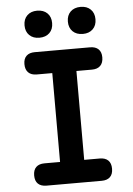

<svg xmlns="http://www.w3.org/2000/svg" viewBox="-62 -1000 724 1046"><g transform="rotate(-5 300.0 -477.0)"><path d="M366 -122H451Q481 -122 497 -106.5Q513 -91 513 -61Q513 -31 497 -15.5Q481 0 451 0H149Q119 0 103 -15.5Q87 -31 87 -61Q87 -91 103 -106.5Q119 -122 149 -122H234V-608H149Q119 -608 103 -624Q87 -640 87 -670Q87 -699 103 -714.5Q119 -730 149 -730H451Q481 -730 497 -714.5Q513 -699 513 -670Q513 -640 497 -624Q481 -608 451 -608H366ZM419 -806Q384 -806 363.5 -826Q343 -846 343 -880Q343 -914 363.5 -934Q384 -954 419 -954Q453 -954 473.5 -934Q494 -914 494 -880Q494 -846 473.5 -826Q453 -806 419 -806ZM181 -806Q147 -806 126.5 -826Q106 -846 106 -880Q106 -914 126.5 -934Q147 -954 181 -954Q216 -954 236.5 -934Q257 -914 257 -880Q257 -846 236.5 -826Q216 -806 181 -806Z"/></g></svg>

Font: Maple Mono NL
Style: Bold
Weight: 700
Monospace: yes
Designer: subframe7536
Version: Version 7.000